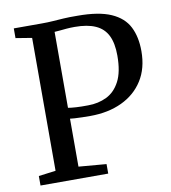

<svg xmlns="http://www.w3.org/2000/svg" viewBox="-83 -822 799 895"><g transform="rotate(-10 316.0 -375.0)"><path d="M117.5 -55.5V-684.5L41 -697V-743H173Q203 -743 226.5 -744.8Q250 -746.5 276.8 -748.2Q303.5 -750 344 -749.5Q444.5 -749.5 502.2 -724Q560 -698.5 584.2 -650.8Q608.5 -603 608.5 -535.5Q608.5 -454.5 572.2 -397.2Q536 -340 471.2 -309.5Q406.5 -279 321 -279Q304 -279 283.8 -279.5Q263.5 -280 247.2 -281Q231 -282 226 -283V-56L357 -45V0H36.5V-45ZM225.5 -334.5Q239 -332 263.5 -330.5Q288 -329 320 -329.5Q368.5 -329.5 408 -348.8Q447.5 -368 471 -412.8Q494.5 -457.5 494.5 -534.5Q494.5 -593 476.5 -629.5Q458.5 -666 420.2 -683.2Q382 -700.5 321.5 -700.5Q300.5 -700.5 283 -699Q265.5 -697.5 251.5 -696Q237.5 -694.5 225.5 -694Z"/></g></svg>

Font: Merriweather 36pt
Style: Regular
Weight: 400
Designer: Eben Sorkin
Foundry: Eben Sorkin
Version: Version 2.100